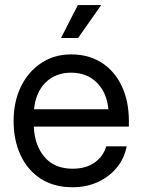

<svg xmlns="http://www.w3.org/2000/svg" viewBox="-20 -748 576 779"><path d="M274.4 11.7Q198.7 11.7 145.3 -22.9Q91.8 -57.6 63.5 -118.4Q35.2 -179.2 35.2 -256.8Q35.2 -335.4 64.9 -396.5Q94.7 -457.5 147.5 -492.4Q200.2 -527.3 268.6 -527.3Q340.3 -527.3 393.1 -493.2Q445.8 -459 474.4 -397.9Q502.9 -336.9 502.9 -256.8V-234.4H117.2Q120.1 -158.7 160.6 -111.1Q201.2 -63.5 274.4 -63.5Q329.6 -63.5 364.5 -88.9Q399.4 -114.3 411.1 -154.3H494.1Q484.4 -105 453.6 -67.6Q422.9 -30.3 376.7 -9.3Q330.6 11.7 274.4 11.7ZM118.2 -304.7H419.9Q413.1 -373 372.6 -413.1Q332 -453.1 268.6 -453.1Q205.1 -453.1 164.8 -413.1Q124.5 -373 118.2 -304.7ZM227.5 -593.8 295.9 -727.5H390.6L296.9 -593.8Z"/></svg>

Font: Inter Display
Style: Regular
Weight: 400
Designer: Rasmus Andersson
Foundry: rsms
Version: Version 4.000;git-37864ae